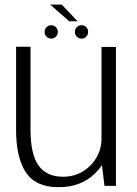

<svg xmlns="http://www.w3.org/2000/svg" viewBox="-20 -792 583 818"><path d="M425 0H474V-592H412.5V-196Q409.5 -131.5 365 -87Q317.5 -39 248.5 -39Q178.5 -39 144.2 -86.8Q110 -134.5 110 -240.5V-593H48.5V-239Q48.5 -121 90.2 -57.8Q132 5.5 228.5 5.5Q324.5 5.5 383.5 -52Q402 -70 414.5 -88.5ZM198.5 -627.5Q210 -627.5 218.2 -636Q226.5 -644.5 226.5 -656Q226.5 -668 218.2 -676.2Q210 -684.5 198.5 -684.5Q186.5 -684.5 178.2 -676.2Q170 -668 170 -656Q170 -644.5 178.2 -636Q186.5 -627.5 198.5 -627.5ZM327.5 -627.5Q339.5 -627.5 347.5 -636Q355.5 -644.5 355.5 -656Q355.5 -668 347.5 -676.2Q339.5 -684.5 327.5 -684.5Q315.5 -684.5 307.2 -676.2Q299 -668 299 -656Q299 -644.5 307.2 -636Q315.5 -627.5 327.5 -627.5ZM275 -701.5H310.5L243 -772.5H193.5Z"/></svg>

Font: Anybody Light
Style: Regular
Weight: 300
Designer: Tyler Finck
Foundry: Etcetera Type Company
Version: Version 1.111; ttfautohint (v1.8.4)